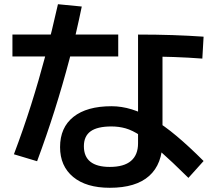

<svg xmlns="http://www.w3.org/2000/svg" viewBox="-20 -835 1040 911"><path d="M501 56Q389 56 327 4.5Q265 -47 265 -137Q265 -230 328.5 -280.5Q392 -331 509 -331Q557 -331 605.5 -316Q654 -301 706.5 -270Q759 -239 818 -189.5Q877 -140 946 -71L874 9Q794 -70 739.5 -118Q685 -166 646.5 -191.5Q608 -217 576 -226Q544 -235 509 -235Q442 -235 410 -212Q378 -189 378 -141Q378 -92 409 -67.5Q440 -43 501 -43Q568 -43 601.5 -71.5Q635 -100 635 -155V-671Q723 -671 798.5 -668.5Q874 -666 946 -661L940 -557Q875 -562 804.5 -564.5Q734 -567 654 -567L751 -642V-166Q751 -57 688 -0.5Q625 56 501 56ZM46 -103Q91 -222 127.5 -337.5Q164 -453 195.5 -571.5Q227 -690 255 -815L368 -804Q342 -677 309.5 -554Q277 -431 239 -311Q201 -191 156 -70ZM39 -567V-671H541V-567Z"/></svg>

Font: M PLUS 1 Code SemiBold
Style: Regular
Weight: 600
Designer: Coji Morishita
Foundry: UNDERFOREST DESIGN
Version: Version 1.005